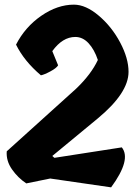

<svg xmlns="http://www.w3.org/2000/svg" viewBox="-20 -787 594 826"><path d="M304 -628Q249 -628 205 -567L230 -506Q223 -494 197 -480Q171 -466 156 -463Q84 -524 49 -595Q88 -671 157.5 -719Q227 -767 298 -767Q349 -767 405 -719.5Q461 -672 497 -604Q533 -536 533 -478Q533 -387 400 -277L205 -116L214 -108L504 -153Q546 -101 458 19L196 -19L93 2Q57 -22 31.5 -58.5Q6 -95 9 -136L307 -405Q372 -467 401 -529Q386 -574 361 -601Q336 -628 304 -628Z"/></svg>

Font: Tillana
Style: Bold
Weight: 700
Designer: Lipi Raval (Devanagari, Latin), Jonny Pinhorn (Latin)
Foundry: Indian Type Foundry
Version: Version 2.002;PS 1.0;hotconv 1.0.79;makeotf.lib2.5.61930; tt